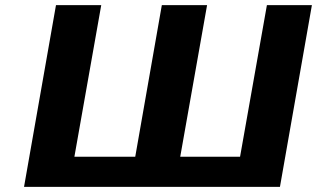

<svg xmlns="http://www.w3.org/2000/svg" viewBox="-20 -731 1240 751"><path d="M376 -711H199L74 0H1075L1200 -711H1024L919 -118H685L790 -711H613L509 -118H271Z"/></svg>

Font: Asimov
Style: XWidIt
Weight: 500
Designer: Google
Version: Version 2.000980; 2014